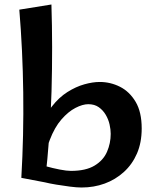

<svg xmlns="http://www.w3.org/2000/svg" viewBox="-20 -824 692 855"><path d="M343 11Q322 11 291 7Q260 3 230 -2Q200 -7 180 -12L129 -102Q151 -93 183 -84Q215 -75 246 -69Q277 -63 296 -63Q362 -63 401 -86.5Q440 -110 456.5 -148Q473 -186 473 -228Q473 -247 468 -269.5Q463 -292 451 -312.5Q439 -333 420 -346.5Q401 -360 373 -360Q348 -360 316 -343.5Q284 -327 253.5 -292Q223 -257 201.5 -200.5Q180 -144 175 -64L140 -102Q140 -186 159 -246.5Q178 -307 210 -348.5Q242 -390 280 -414Q318 -438 355.5 -448.5Q393 -459 424 -459Q472 -459 514.5 -437.5Q557 -416 584 -370.5Q611 -325 611 -252Q611 -189 590 -140.5Q569 -92 531.5 -58Q494 -24 446 -6.5Q398 11 343 11ZM180 -12 75 -32Q86 -222 83.5 -411.5Q81 -601 66 -781L209 -804Q215 -616 209.5 -418Q204 -220 180 -12Z"/></svg>

Font: Marhey Light
Style: Regular
Weight: 400
Version: Version 1.000